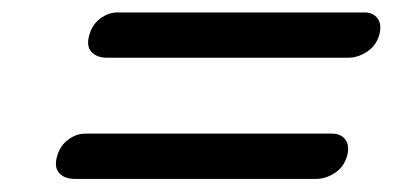

<svg xmlns="http://www.w3.org/2000/svg" viewBox="-20 -492 616 301"><path d="M120 -437Q124.5 -453.5 137.2 -463Q150 -472.5 164 -472.5H551.5Q565 -472.5 572 -463Q579 -453.5 574.5 -437Q569.5 -420 555.2 -410.8Q541 -401.5 526 -401.5H148Q131.5 -401.5 123.2 -410.8Q115 -420 120 -437ZM69.5 -247Q74 -263.5 86.8 -273Q99.5 -282.5 113.5 -282.5H501Q514.5 -282.5 521.5 -273Q528.5 -263.5 524 -247Q519 -230 504.8 -220.8Q490.5 -211.5 475.5 -211.5H97.5Q81 -211.5 72.8 -220.8Q64.5 -230 69.5 -247Z"/></svg>

Font: Fraunces 9pt Soft SemiBold
Style: Italic
Weight: 600
Italic angle: -16°
Version: Version 1.000;[b76b70a41]